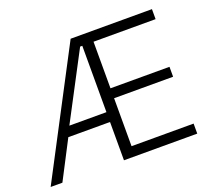

<svg xmlns="http://www.w3.org/2000/svg" viewBox="-118 -855 1128 1012"><g transform="rotate(-20 446.0 -349.0)"><path d="M2.9 0 369.1 -698.2H825.2V-642.1H477.1V-380.9H808.1V-325.2H477.1V-56.2H825.2V0H414.1V-214.8H180.2L68.8 0ZM206.1 -270H414.1V-642.1H401.9Z"/></g></svg>

Font: Anuphan Light
Style: Regular
Weight: 300
Designer: Mike Abbink, Paul van der Laan, Pieter van Rosmalen, Mint Tantisuwanna
Foundry: Bold Monday; Cadson Demak
Version: Version 3.002;hotconv 1.0.109;makeotfexe 2.5.65596